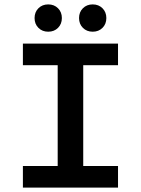

<svg xmlns="http://www.w3.org/2000/svg" viewBox="-20 -852 640 872"><path d="M84 0V-98H242V-556H84V-654H516V-556H358V-98H516V0ZM243.5 -725.5Q226 -708 199 -708Q172 -708 154.5 -725.5Q137 -743 137 -770Q137 -797 154.5 -814.5Q172 -832 199 -832Q226 -832 243.5 -814.5Q261 -797 261 -770Q261 -743 243.5 -725.5ZM445.5 -725.5Q428 -708 401 -708Q374 -708 356.5 -725.5Q339 -743 339 -770Q339 -797 356.5 -814.5Q374 -832 401 -832Q428 -832 445.5 -814.5Q463 -797 463 -770Q463 -743 445.5 -725.5Z"/></svg>

Font: TypoPRO Source Code Pro
Style: Regular
Weight: 600
Monospace: yes
Designer: Paul D. Hunt, Teo Tuominen
Foundry: Adobe Systems Incorporated
Version: Version 2.010;PS 1.0;hotconv 1.0.84;makeotf.lib2.5.63406